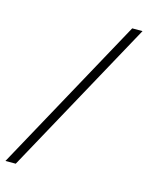

<svg xmlns="http://www.w3.org/2000/svg" viewBox="-154 -783 657 852"><g transform="rotate(15 174.0 -357.0)"><path d="M-44.9 0 346.2 -713.9H393.6L2.4 0Z"/></g></svg>

Font: Open Sans SemiCondensed Light
Style: Italic
Weight: 300
Width: 4
Italic angle: -12°
Designer: Monotype Design Team
Foundry: Monotype Imaging Inc.
Version: Version 3.000